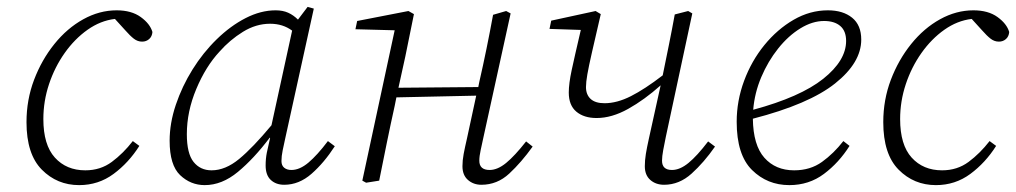

<svg xmlns="http://www.w3.org/2000/svg" viewBox="-20 -525 2953 558"><path d="M210 13Q146 13 101.5 -32Q57 -77 57 -170Q57 -235 79 -293Q101 -351 138 -397Q175 -443 222 -469Q269 -495 319 -495Q362 -495 389 -475.5Q416 -456 423 -432Q422 -419 413.5 -411.5Q405 -404 393 -404Q380 -404 369 -412.5Q358 -421 344 -437L314 -470Q272 -465 234.5 -438.5Q197 -412 168 -371Q139 -330 122.5 -280.5Q106 -231 106 -179Q106 -104 139.5 -67Q173 -30 228 -30Q272 -30 305 -54.5Q338 -79 366 -115L385 -101Q354 -52 310 -19.5Q266 13 210 13Z M523 -135Q523 -79 542.5 -54.5Q562 -30 595 -30Q635 -30 675 -63Q715 -96 769 -161L829 -436Q802 -456 765 -456Q724 -456 686 -432.5Q648 -409 618 -375Q578 -332 550.5 -266.5Q523 -201 523 -135ZM806 12Q782 12 767 -2Q752 -16 752 -44Q752 -64 755.5 -81.5Q759 -99 765 -124L764 -125Q718 -64 671.5 -25.5Q625 13 575 13Q534 13 503.5 -16Q473 -45 473 -116Q473 -167 491 -220.5Q509 -274 539.5 -323Q570 -372 610 -411Q650 -450 694 -472.5Q738 -495 781 -495Q802 -495 817.5 -488Q833 -481 846 -468L874 -505L892 -500L809 -123Q805 -105 801.5 -88Q798 -71 798 -57Q798 -44 806 -37.5Q814 -31 827 -31Q851 -31 876.5 -52.5Q902 -74 933 -115L953 -100Q922 -52 885.5 -20Q849 12 806 12Z M1379 12Q1356 12 1340 -2Q1324 -16 1324 -42Q1324 -59 1327.5 -77.5Q1331 -96 1337 -122L1364 -247L1132 -242L1127 -217Q1115 -163 1104 -109Q1093 -55 1082 0L1044 6L1033 0L1127 -437L1013 -440L1018 -464L1167 -493L1183 -484L1158 -361L1138 -270L1370 -272L1373 -287Q1384 -335 1394 -384Q1404 -433 1413 -482L1451 -493L1464 -486L1385 -126Q1381 -107 1377 -89Q1373 -71 1373 -58Q1373 -31 1403 -31Q1426 -31 1451 -51.5Q1476 -72 1509 -114L1528 -99Q1495 -53 1460 -20.5Q1425 12 1379 12Z M1714 -182Q1677 -182 1655 -200.5Q1633 -219 1633 -256Q1633 -282 1641.5 -321.5Q1650 -361 1668 -438L1577 -441L1582 -465L1711 -493L1726 -484Q1710 -415 1700.5 -373.5Q1691 -332 1687 -309Q1683 -286 1683 -272Q1683 -250 1696.5 -237.5Q1710 -225 1737 -225Q1773 -225 1813.5 -245.5Q1854 -266 1906 -306Q1915 -350 1924 -394.5Q1933 -439 1941 -483L1980 -493L1992 -486L1915 -127Q1911 -108 1907.5 -89Q1904 -70 1904 -58Q1904 -31 1933 -31Q1956 -31 1981 -51.5Q2006 -72 2038 -114L2058 -99Q2026 -53 1990 -20.5Q1954 12 1910 12Q1886 12 1870 -2Q1854 -16 1854 -42Q1854 -59 1857 -77.5Q1860 -96 1866 -123L1900 -277Q1853 -235 1805.5 -208.5Q1758 -182 1714 -182Z M2375 -464Q2341 -464 2306 -442.5Q2271 -421 2241.5 -384Q2212 -347 2192.5 -301Q2173 -255 2169 -206Q2306 -243 2372.5 -296Q2439 -349 2439 -406Q2439 -435 2422 -449.5Q2405 -464 2375 -464ZM2274 13Q2210 13 2165.5 -31Q2121 -75 2121 -171Q2121 -232 2142.5 -290Q2164 -348 2201.5 -394Q2239 -440 2286.5 -467.5Q2334 -495 2386 -495Q2430 -495 2456.5 -473.5Q2483 -452 2483 -410Q2483 -343 2407 -282.5Q2331 -222 2168 -180Q2169 -103 2201.5 -66.5Q2234 -30 2288 -30Q2335 -30 2369 -54.5Q2403 -79 2431 -115L2449 -101Q2418 -52 2374.5 -19.5Q2331 13 2274 13Z M2700 13Q2636 13 2591.5 -32Q2547 -77 2547 -170Q2547 -235 2569 -293Q2591 -351 2628 -397Q2665 -443 2712 -469Q2759 -495 2809 -495Q2852 -495 2879 -475.5Q2906 -456 2913 -432Q2912 -419 2903.5 -411.5Q2895 -404 2883 -404Q2870 -404 2859 -412.5Q2848 -421 2834 -437L2804 -470Q2762 -465 2724.5 -438.5Q2687 -412 2658 -371Q2629 -330 2612.5 -280.5Q2596 -231 2596 -179Q2596 -104 2629.5 -67Q2663 -30 2718 -30Q2762 -30 2795 -54.5Q2828 -79 2856 -115L2875 -101Q2844 -52 2800 -19.5Q2756 13 2700 13Z"/></svg>

Font: Source Serif 4 SmText Light
Style: Italic
Weight: 300
Italic angle: -12°
Designer: Frank Grießhammer
Foundry: Adobe
Version: Version 4.005;hotconv 1.1.0;makeotfexe 2.6.0